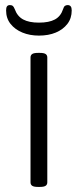

<svg xmlns="http://www.w3.org/2000/svg" viewBox="-20 -733 305 755"><path d="M129 2Q113 2 106.5 -2.5Q100 -7 100 -16V-507Q100 -516 106.5 -520.5Q113 -525 129 -525H137Q153 -525 159.5 -520.5Q166 -516 166 -507V-16Q166 -7 159.5 -2.5Q153 2 137 2ZM133 -593Q97 -593 68 -605Q39 -617 21.5 -639Q4 -661 4 -692Q4 -703 7.5 -708Q11 -713 19 -713Q26 -713 30 -710Q34 -707 38 -697Q48 -669 71 -656.5Q94 -644 133 -644Q173 -644 196 -656.5Q219 -669 228 -697Q231 -707 235.5 -710Q240 -713 246 -713Q254 -713 258 -708Q262 -703 262 -692Q262 -661 245 -639Q228 -617 199.5 -605Q171 -593 133 -593Z"/></svg>

Font: Asap Light
Style: Regular
Weight: 300
Designer: Pablo Cosgaya
Foundry: Omnibus-Type
Version: Version 3.001